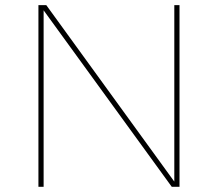

<svg xmlns="http://www.w3.org/2000/svg" viewBox="-20 -719 839 739"><path d="M670.9 0H641.1L147.9 -679.2V0H127.9V-699.2H158.2L650.9 -20V-699.2H670.9Z"/></svg>

Font: Montserrat-Hairline
Style: Regular
Weight: 250
Designer: Julieta Ulanovsky
Foundry: Julieta Ulanovsky
Version: Version 1.000;PS 002.000;hotconv 1.0.70;makeotf.lib2.5.58329